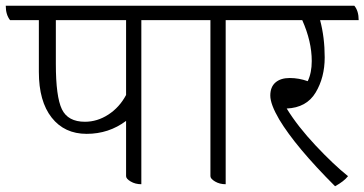

<svg xmlns="http://www.w3.org/2000/svg" viewBox="-45 -620 1266 667"><path d="M591 -550H446V20Q425 20 409 10.5Q393 1 393 -8V-200Q333 -155 256 -155Q179 -155 134.5 -211.5Q90 -268 90 -370V-550H-10Q-25 -569 -25 -600H576Q591 -582 591 -550ZM393 -550H149V-398Q149 -284 170 -240.5Q191 -197 250 -197Q293 -197 331.5 -222Q370 -247 393 -290Z M884 -550H739V20Q718 20 702 10.5Q686 1 686 -8V-550H556Q541 -569 541 -600H869Q884 -582 884 -550Z M1201 -550H1067Q1083 -490 1083 -420.5Q1083 -351 1051.5 -298.5Q1020 -246 951 -243Q989 -181 1051.5 -114.5Q1114 -48 1164 -8Q1150 10 1119 27Q982 -110 925 -205Q894 -258 894 -288Q894 -318 912 -333.5Q930 -349 961.5 -349Q993 -349 1024 -338Q1038 -367 1038 -408Q1038 -476 1005 -550H849Q834 -569 834 -600H1186Q1201 -582 1201 -550Z"/></svg>

Font: Karma Light
Style: Regular
Weight: 300
Designer: Joana Correia
Foundry: Indian Type Foundry
Version: Version 1.202;PS 1.0;hotconv 1.0.78;makeotf.lib2.5.61930; tt